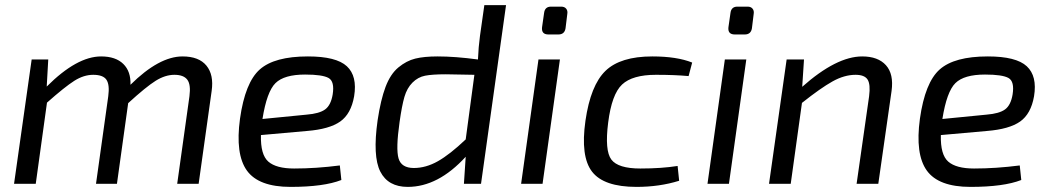

<svg xmlns="http://www.w3.org/2000/svg" viewBox="-20 -720 4112 752"><path d="M169 -487 163 -381Q281 -499 376 -499Q433 -499 463 -469.5Q493 -440 491 -388Q603 -499 695 -499Q759 -499 788.5 -463Q818 -427 809 -364L758 0H674L722 -343Q728 -389 713.5 -408Q699 -427 663 -427Q627 -427 589.5 -403.5Q552 -380 482 -316L438 0H356L404 -343Q410 -388 397 -407.5Q384 -427 345 -427Q308 -427 271 -403.5Q234 -380 164 -318L120 0H35L104 -487Z M1311 -72 1317 -15Q1248 12 1118 12Q993 12 947 -52Q901 -116 920 -255Q940 -397 997.5 -448Q1055 -499 1186 -499Q1297 -499 1338.5 -460.5Q1380 -422 1367 -343Q1355 -274 1312.5 -244Q1270 -214 1182 -207L1002 -191Q1000 -114 1031 -87Q1062 -60 1132 -60Q1218 -60 1311 -72ZM1008 -254 1181 -271Q1231 -275 1253.5 -291.5Q1276 -308 1283 -350Q1291 -401 1267 -414.5Q1243 -428 1175 -428Q1093 -428 1059 -394.5Q1025 -361 1008 -254Z M1962 -700 1864 0H1797L1804 -106Q1696 12 1577 12Q1500 12 1469.5 -48Q1439 -108 1459 -249Q1471 -329 1490 -379.5Q1509 -430 1540.5 -456Q1572 -482 1606.5 -490.5Q1641 -499 1694 -499Q1763 -499 1852 -487Q1854 -536 1860 -580L1877 -700ZM1804 -174 1838 -427Q1742 -429 1726 -429Q1673 -429 1645 -423.5Q1617 -418 1595.5 -396.5Q1574 -375 1564 -340.5Q1554 -306 1545 -242Q1530 -137 1541 -99.5Q1552 -62 1601 -62Q1648 -62 1695 -88.5Q1742 -115 1804 -174Z M2138 -694H2178Q2191 -694 2197.5 -686Q2204 -678 2202 -666L2195 -609Q2191 -585 2167 -585H2128Q2100 -585 2103 -613L2111 -669Q2114 -694 2138 -694ZM2105 0H2021L2089 -487H2173Z M2634 -70 2640 -12Q2563 12 2473 12Q2345 12 2299 -47.5Q2253 -107 2273 -247Q2293 -386 2351.5 -442.5Q2410 -499 2535 -499Q2631 -499 2691 -475L2677 -422Q2623 -427 2549 -427Q2457 -427 2416.5 -389Q2376 -351 2362 -240Q2348 -130 2374.5 -95Q2401 -60 2488 -60Q2571 -60 2634 -70Z M2868 -694H2908Q2921 -694 2927.5 -686Q2934 -678 2932 -666L2925 -609Q2921 -585 2897 -585H2858Q2830 -585 2833 -613L2841 -669Q2844 -694 2868 -694ZM2835 0H2751L2819 -487H2903Z M3129 -487 3122 -380Q3256 -499 3357 -499Q3419 -499 3450 -464.5Q3481 -430 3472 -364L3420 0H3335L3384 -343Q3390 -390 3378 -408.5Q3366 -427 3331 -427Q3287 -427 3240.5 -401Q3194 -375 3121 -317L3077 0H2992L3061 -487Z M3974 -72 3980 -15Q3911 12 3781 12Q3656 12 3610 -52Q3564 -116 3583 -255Q3603 -397 3660.5 -448Q3718 -499 3849 -499Q3960 -499 4001.5 -460.5Q4043 -422 4030 -343Q4018 -274 3975.5 -244Q3933 -214 3845 -207L3665 -191Q3663 -114 3694 -87Q3725 -60 3795 -60Q3881 -60 3974 -72ZM3671 -254 3844 -271Q3894 -275 3916.5 -291.5Q3939 -308 3946 -350Q3954 -401 3930 -414.5Q3906 -428 3838 -428Q3756 -428 3722 -394.5Q3688 -361 3671 -254Z"/></svg>

Font: Exo 2.0
Style: Italic
Weight: 400
Italic angle: -8°
Designer: Natanael Gama
Version: Version 1.001;PS 001.001;hotconv 1.0.70;makeotf.lib2.5.58329